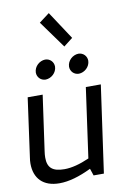

<svg xmlns="http://www.w3.org/2000/svg" viewBox="-99 -976 722 1047"><g transform="rotate(-10 261.5 -452.0)"><path d="M247 -914 190 -871 299 -720 349 -759ZM230 -621C230 -647 210 -668 183 -668C152 -667 122 -641 121 -607C121 -581 141 -560 168 -560C199 -561 229 -587 230 -621ZM414 -621C414 -647 394 -668 367 -668C336 -667 306 -641 305 -607C305 -581 325 -560 352 -560C383 -561 413 -587 414 -621ZM91 -141C91 -152 92 -164 94 -177L137 -482H54L9 -157C7 -145 6 -134 6 -123C6 -41 54 10 144 10C196 10 255 -7 321 -39L334 0H391L459 -482H376L322 -96C270 -73 224 -61 184 -61C117 -61 91 -86 91 -141Z"/></g></svg>

Font: Cantarell
Style: Oblique
Weight: 400
Italic angle: -8°
Designer: Dave Crossland
Version: Version 0.024